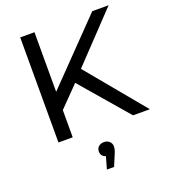

<svg xmlns="http://www.w3.org/2000/svg" viewBox="-169 -819 1055 1202"><g transform="rotate(-20 359.0 -218.5)"><path d="M696 -700H587L202 -303V-700H107V0H202V-181L333 -315L604 0H716L397 -385ZM412 191C422 170 425 155 425 140C425 116 405 95 375 95C345 95 325 114 325 140C325 161 337 177 357 182L334 263H382Z"/></g></svg>

Font: Montserrat-Alt1 Med
Style: Regular
Weight: 500
Designer: Differentunic
Foundry: Differentunic
Version: Version 7.222